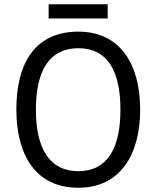

<svg xmlns="http://www.w3.org/2000/svg" viewBox="-20 -874 736 904"><path d="M487 -854H209V-787H487ZM640 -358C640 -574 544 -725 349 -725C153 -725 57 -587 57 -359C57 -145 147 10 349 10C544 10 640 -143 640 -358ZM149 -358C149 -542 213 -647 349 -647C484 -647 547 -543 547 -358C547 -173 484 -68 348 -68C214 -68 149 -174 149 -358Z"/></svg>

Font: Noto Sans Malayalam SemiCondensed
Style: Regular
Weight: 400
Width: 4
Designer: Jelle Bosma - Monotype Design Team
Foundry: Monotype Imaging Inc.
Version: Version 2.104